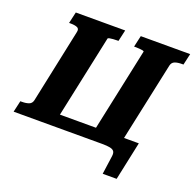

<svg xmlns="http://www.w3.org/2000/svg" viewBox="-181 -864 1206 1191"><g transform="rotate(20 421.5 -268.5)"><path d="M553 0H523L539 -81H765L711 173H619L636 51Q639 29 631.5 18.5Q624 8 604.5 4Q585 0 553 0ZM525 0H143L160 -81H542ZM-32 0 -15 -75H-4Q23 -75 41.5 -82Q60 -89 65 -111L168 -599Q173 -621 157 -628Q141 -635 114 -635H103L120 -710H446L429 -635H421Q408 -635 394 -634Q380 -633 370.5 -631Q361 -629 360 -625L227 0ZM650 0H465L598 -625Q599 -629 590 -631Q581 -633 567 -634Q553 -635 540 -635H532L549 -710H875L858 -635H847Q820 -635 801.5 -628Q783 -621 778 -599Z"/></g></svg>

Font: Roboto Serif
Style: Bold Italic
Weight: 700
Italic angle: -10°
Designer: Greg Gazdowicz
Foundry: Commercial Type
Version: Version 1.008